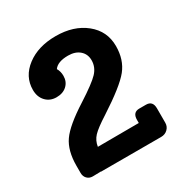

<svg xmlns="http://www.w3.org/2000/svg" viewBox="-164 -841 934 973"><g transform="rotate(-30 303.0 -355.0)"><path d="M517 -180Q556 -180 556 -136V-52Q556 -30 540.5 -15Q525 0 502 0H150V-1L102 0Q82 0 69.5 -13Q57 -26 57 -46V-88Q57 -176 94 -229Q131 -282 241 -352Q333 -411 362 -442Q391 -473 391 -513Q391 -549 366 -571Q341 -593 299 -593Q238 -593 216 -562Q228 -542 228 -516Q228 -482 205 -460.5Q182 -439 144 -439Q106 -439 82 -464.5Q58 -490 58 -531Q58 -609 124.5 -659.5Q191 -710 294 -710Q399 -710 466.5 -655.5Q534 -601 534 -514Q534 -434 491 -380.5Q448 -327 312 -239Q249 -199 226.5 -175Q204 -151 199 -117L439 -118V-136Q439 -180 478 -180Z"/></g></svg>

Font: Solway
Style: Bold
Weight: 700
Designer: Mariya V. Pigoulevskaya
Foundry: The Northern Block Ltd.
Version: Version 1.000;hotconv 1.0.109;makeotfexe 2.5.65596